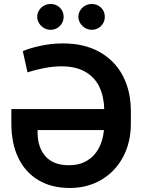

<svg xmlns="http://www.w3.org/2000/svg" viewBox="-20 -935 715 965"><path d="M637.7 -376V-313.5Q637.7 -219.7 598.6 -146.2Q559.6 -72.8 489.7 -31.5Q419.9 9.8 330.1 9.8Q239.7 9.8 173.6 -29.3Q107.4 -68.4 72.3 -141.1Q37.1 -213.9 37.1 -313.5V-386.7H503.9Q502.4 -449.2 479.7 -497.6Q457 -545.9 409.4 -573.7Q361.8 -601.6 289.1 -601.6Q247.1 -601.6 201.7 -592.8Q156.2 -584 118.2 -571.3L94.7 -677.7Q122.6 -690.9 179.4 -703.9Q236.3 -716.8 296.9 -716.8Q404.3 -716.8 481.2 -673.3Q558.1 -629.9 597.9 -553Q637.7 -476.1 637.7 -376ZM326.2 -104.5Q378.9 -104.5 416.7 -127Q454.6 -149.4 476.1 -189.2Q497.6 -229 502.4 -281.2H168.9V-266.6Q169.9 -192.4 209.5 -148.4Q249 -104.5 326.2 -104.5ZM167 -850.6Q167 -868.2 176.3 -883.1Q185.5 -897.9 200.9 -906.5Q216.3 -915 234.4 -915Q262.2 -915 281 -896.5Q299.8 -877.9 299.8 -850.6Q299.8 -833 291.3 -818.1Q282.7 -803.2 267.6 -794.2Q252.4 -785.2 234.4 -785.2Q216.8 -785.2 201.2 -794.2Q185.5 -803.2 176.3 -818.4Q167 -833.5 167 -850.6ZM374 -850.6Q374 -868.2 383.3 -883.1Q392.6 -897.9 408 -906.5Q423.3 -915 441.4 -915Q469.2 -915 488 -896.5Q506.8 -877.9 506.8 -850.6Q506.8 -833 498.3 -818.1Q489.7 -803.2 474.6 -794.2Q459.5 -785.2 441.4 -785.2Q423.8 -785.2 408.2 -794.2Q392.6 -803.2 383.3 -818.4Q374 -833.5 374 -850.6Z"/></svg>

Font: Pretendard Std SemiBold
Style: Regular
Weight: 600
Designer: Base glyphs from Inter by Rasmus Andersson; Hangeul glyphs from Noto Sans CJK(Source Han Sans) by Jang Soo-young and Kan
Foundry: Kil Hyung-jin
Version: Version 1.309